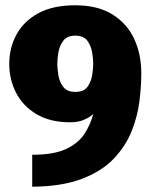

<svg xmlns="http://www.w3.org/2000/svg" viewBox="-20 -630 570 727"><path d="M515 -352Q515 -304 508 -247Q501 -190 478.5 -133.5Q456 -77 411 -29.5Q366 18 290.5 47Q215 76 102 77V-44Q184 -44 230.5 -66Q277 -88 300 -123.5Q323 -159 333 -198Q333 -198 323.5 -190.5Q314 -183 294.5 -175Q275 -167 245 -167Q170 -167 118.5 -197.5Q67 -228 41 -278.5Q15 -329 15 -388Q15 -448 42 -498.5Q69 -549 124.5 -579.5Q180 -610 265 -610Q350 -610 405.5 -575.5Q461 -541 488 -483Q515 -425 515 -352ZM333 -388Q333 -406 329 -431Q325 -456 311 -475.5Q297 -495 265 -495Q234 -495 219.5 -475.5Q205 -456 201 -431Q197 -406 197 -388Q197 -371 201 -345.5Q205 -320 219.5 -301Q234 -282 265 -282Q297 -282 311 -301Q325 -320 329 -345.5Q333 -371 333 -388Z"/></svg>

Font: Epunda Sans Black
Style: Regular
Weight: 900
Designer: Simon Atzbach
Foundry: typofactur
Version: Version 2.204; ttfautohint (v1.8.4.7-5d5b)